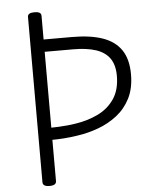

<svg xmlns="http://www.w3.org/2000/svg" viewBox="-69 -1172 1003 1243"><g transform="rotate(-5 432.5 -550.5)"><path d="M202 14Q180 14 169 7Q158 0 158 -14V-1088Q158 -1102 169 -1108.5Q180 -1115 202 -1115Q224 -1115 235 -1108.5Q246 -1102 246 -1088V-934H431Q549 -934 628.5 -906.5Q708 -879 749 -819Q790 -759 790 -660Q790 -570 757.5 -505.5Q725 -441 670 -398Q615 -355 547.5 -330Q480 -305 409 -295Q364 -288 322 -285Q280 -282 246 -282V-14Q246 0 235 7Q224 14 202 14ZM246 -361Q268 -361 294.5 -362.5Q321 -364 350 -366.5Q379 -369 408 -374Q486 -386 552 -418Q618 -450 658 -509Q698 -568 698 -659Q698 -729 668 -772Q638 -815 578.5 -834.5Q519 -854 431 -854H246Z"/></g></svg>

Font: Playwrite FR Moderne
Style: Regular
Weight: 400
Designer: Veronika Burian, José Scaglione
Foundry: TypeTogether
Version: Version 1.002